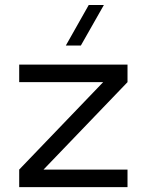

<svg xmlns="http://www.w3.org/2000/svg" viewBox="-20 -766 601 786"><path d="M249.5 -579.6 343.3 -745.6H405.3L311 -579.6ZM58.6 0V-71.8L402.3 -429.7H58.6V-501.5H502V-429.7L158.2 -71.8H502V0Z"/></svg>

Font: Basically A Sans Serif
Style: Regular
Weight: 400
Designer: Hyung-Suk Kim
Foundry: Mental Design
Version: 1.000